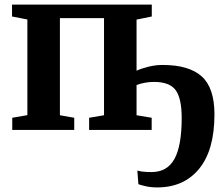

<svg xmlns="http://www.w3.org/2000/svg" viewBox="-20 -567 976 838"><path d="M33.5 0V-53L99.5 -64.5V-482L32.5 -495V-547H642.5V-495L576 -481.5V-258.5Q598 -268.5 628.5 -276Q659 -283.5 689.5 -283.5Q805 -283.5 860.5 -233.5Q916 -183.5 916 -67.5Q916 87.5 849.5 169.2Q783 251 666 251Q639 251 616.8 246Q594.5 241 584 237L579.5 177.5Q587 180 602.5 182Q618 184 641 184Q710 184 741.5 126.5Q773 69 773 -52Q773 -138 746.5 -173.8Q720 -209.5 652 -209.5Q632 -209.5 612 -205.8Q592 -202 576 -196V-64L642 -53V0H369V-53L434 -64V-488H241.5V-64L304 -53V0Z"/></svg>

Font: Merriweather Text Regular
Style: Bold
Weight: 700
Designer: Eben Sorkin
Foundry: Eben Sorkin
Version: Version 2.100; ttfautohint (v1.7.19-72a1) -l 8 -r 50 -G 200 